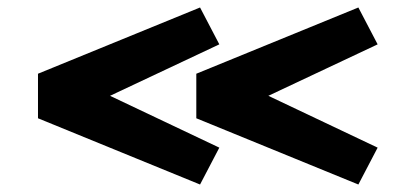

<svg xmlns="http://www.w3.org/2000/svg" viewBox="-20 -550 1090 513"><path d="M81.5 -353 514.5 -530 566 -431.5 274 -294 566 -155.5 514.5 -57 81.5 -234ZM504.5 -353 937.5 -530 989 -431.5 697 -294 989 -155.5 937.5 -57 504.5 -234Z"/></svg>

Font: League Mono Extended ExtraBold
Style: Regular
Weight: 800
Width: 9
Designer: Tyler Finck
Foundry: The League of Moveable Type / Tyler Finck
Version: Version 2.210